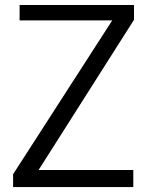

<svg xmlns="http://www.w3.org/2000/svg" viewBox="-20 -760 598 780"><path d="M33.2 0V-52.2L436 -677.2H59.6V-739.7H524.4V-679.7L136.7 -69.3H521.5V0Z"/></svg>

Font: News Cycle
Style: Regular
Weight: 500
Version: Version 0.5.2